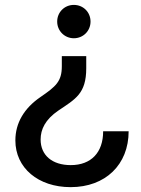

<svg xmlns="http://www.w3.org/2000/svg" viewBox="-20 -544 579 787"><path d="M333.5 -264.2V-314H233.4V-272.5C233.4 -210.4 209.5 -189.9 145.5 -146C78.6 -100.1 43 -39.6 43 31.7C43 144 136.2 223.1 269.5 223.1C412.1 223.1 507.3 130.9 507.3 -5.9H402.8C402.8 81.1 353.5 132.8 270 132.8C193.8 132.8 146.5 92.3 146.5 27.8C146.5 -13.7 165.5 -54.2 219.2 -90.8C288.6 -137.7 333.5 -159.7 333.5 -264.2ZM282.7 -523.9C244.6 -523.9 214.4 -494.1 214.4 -455.6C214.4 -417.5 244.6 -387.2 282.7 -387.2C321.3 -387.2 351.1 -417.5 351.1 -455.6C351.1 -494.1 321.3 -523.9 282.7 -523.9Z"/></svg>

Font: Inteeer Medium
Style: Regular
Weight: 500
Designer: Rasmus Andersson
Foundry: rsms
Version: Version 4.001;Glyphs 3.4 (3402)